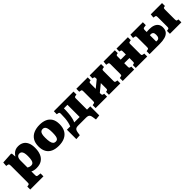

<svg xmlns="http://www.w3.org/2000/svg" viewBox="343 -1982 3649 3649"><g transform="rotate(-45 2167.5 -157.0)"><path d="M27 216V137L60 131Q75 129 81 120Q87 111 87 83V-357Q87 -393 80 -404.5Q73 -416 54 -419L21 -424L28 -510L246 -523L263 -513L270 -430H273Q291 -458 314 -480.5Q337 -503 369 -516.5Q401 -530 444 -530Q511 -530 557.5 -501.5Q604 -473 629 -417Q654 -361 654 -277Q654 -190 627.5 -124.5Q601 -59 545 -22.5Q489 14 402 14Q368 14 338.5 7.5Q309 1 286 -12V85Q286 109 292.5 119Q299 129 320 131L382 138V216ZM362 -93Q393 -93 411 -109.5Q429 -126 437.5 -164.5Q446 -203 446 -265Q446 -318 437 -351Q428 -384 410 -399.5Q392 -415 365 -415Q339 -415 321.5 -402Q304 -389 295 -364.5Q286 -340 286 -307V-118Q299 -108 320.5 -100.5Q342 -93 362 -93Z M1001 14Q910 14 846.5 -15.5Q783 -45 749.5 -104Q716 -163 716 -249Q716 -347 754.5 -408.5Q793 -470 862 -500Q931 -530 1022 -530Q1105 -530 1167.5 -503Q1230 -476 1265.5 -418.5Q1301 -361 1301 -268Q1301 -176 1266 -113.5Q1231 -51 1164 -18.5Q1097 14 1001 14ZM1014 -84Q1045 -84 1062 -101Q1079 -118 1086 -155Q1093 -192 1093 -250Q1093 -304 1087.5 -339.5Q1082 -375 1070.5 -395Q1059 -415 1043 -423.5Q1027 -432 1007 -432Q981 -432 962.5 -419Q944 -406 934 -373.5Q924 -341 924 -282Q924 -212 933 -168.5Q942 -125 962 -104.5Q982 -84 1014 -84Z M1852 158 1840 81Q1836 53 1826 35Q1816 17 1796.5 8.5Q1777 0 1744 0H1530Q1497 0 1478 8.5Q1459 17 1449 35Q1439 53 1434 81L1423 152L1324 158V-95H1413Q1428 -132 1438 -176Q1448 -220 1452.5 -272.5Q1457 -325 1457 -388Q1457 -411 1451.5 -420.5Q1446 -430 1431 -433L1395 -440L1397 -519H1925V-440L1894 -435Q1875 -432 1869.5 -423Q1864 -414 1864 -395V-95H1952L1951 147ZM1520 -95H1666V-423H1571Q1571 -391 1569.5 -359Q1568 -327 1565.5 -296Q1563 -265 1559 -236Q1555 -207 1549 -182Q1546 -166 1541.5 -151.5Q1537 -137 1532 -123Q1527 -109 1520 -95Z M2000 0V-79L2035 -86Q2051 -88 2056 -97.5Q2061 -107 2061 -133V-387Q2061 -412 2056 -421.5Q2051 -431 2036 -433L2000 -440L2001 -519H2307V-441L2284 -437Q2268 -434 2264 -424Q2260 -414 2260 -392V-257L2406 -376V-394Q2406 -416 2401.5 -425Q2397 -434 2381 -436L2357 -441L2359 -519H2665V-440L2634 -435Q2615 -432 2609.5 -423Q2604 -414 2604 -393V-126Q2604 -105 2609.5 -96Q2615 -87 2634 -84L2665 -79V0H2358V-78L2381 -83Q2397 -85 2401.5 -94.5Q2406 -104 2406 -126V-266L2260 -147V-127Q2260 -105 2264 -95.5Q2268 -86 2284 -83L2308 -78V0Z M2729 0V-79L2764 -86Q2780 -88 2785 -97.5Q2790 -107 2790 -133V-387Q2790 -412 2784 -421.5Q2778 -431 2764 -433L2725 -440L2733 -519H3036V-441L3013 -437Q2997 -434 2992.5 -424Q2988 -414 2988 -392V-314H3127V-394Q3127 -416 3122.5 -425Q3118 -434 3102 -436L3079 -441L3080 -519H3386V-440L3355 -435Q3337 -432 3331.5 -423Q3326 -414 3326 -393V-126Q3326 -105 3331.5 -96Q3337 -87 3355 -84L3387 -79V0H3079V-78L3102 -83Q3118 -85 3122.5 -94.5Q3127 -104 3127 -126V-219H2988V-127Q2988 -105 2992.5 -95.5Q2997 -86 3012 -83L3037 -78V0Z M3450 0V-79L3485 -86Q3502 -89 3506.5 -98.5Q3511 -108 3511 -133V-387Q3511 -412 3505.5 -421.5Q3500 -431 3485 -433L3446 -440L3454 -519H3789V-440L3741 -433Q3722 -431 3715.5 -420.5Q3709 -410 3709 -389V-336Q3727 -338 3743.5 -339Q3760 -340 3783 -340Q3849 -340 3895 -321.5Q3941 -303 3966 -267.5Q3991 -232 3991 -180Q3991 -113 3958.5 -73.5Q3926 -34 3865.5 -17Q3805 0 3723 0ZM3738 -80Q3766 -80 3783 -101.5Q3800 -123 3800 -171Q3800 -215 3783 -233.5Q3766 -252 3738 -252Q3731 -252 3724 -251Q3717 -250 3709 -249V-82Q3716 -80 3722.5 -80Q3729 -80 3738 -80ZM3997 0V-79L4031 -85Q4048 -89 4052.5 -98.5Q4057 -108 4057 -133V-387Q4057 -412 4051.5 -421.5Q4046 -431 4032 -433L3993 -440L4001 -519H4304V-441L4281 -437Q4264 -434 4260 -423.5Q4256 -413 4256 -392V-127Q4256 -105 4260 -95.5Q4264 -86 4280 -83L4305 -78V0Z"/></g></svg>

Font: Literata 18pt ExtraBold
Style: Regular
Weight: 800
Designer: Latin by Veronika Burian and Jose Scaglione. Greek by Irene Vlachou. Cyrillic by Vera Evstafieva.
Foundry: TypeTogether
Version: Version 3.103;gftools[0.9.29]